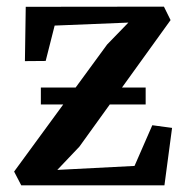

<svg xmlns="http://www.w3.org/2000/svg" viewBox="-20 -558 562 578"><path d="M366.5 -490 144.5 -481 117.5 -374.5 55 -374 57.5 -537.5 473.5 -538 493.5 -497.5 219 -116.5 152.5 -46.5 385 -58.5 438.5 -181 498 -173 475 0H44L22.5 -41.5L302.5 -424ZM103 -294.5H418.5V-243.5H103Z"/></svg>

Font: Merriweather 60pt SemiBold
Style: Regular
Weight: 600
Version: Version 2.100